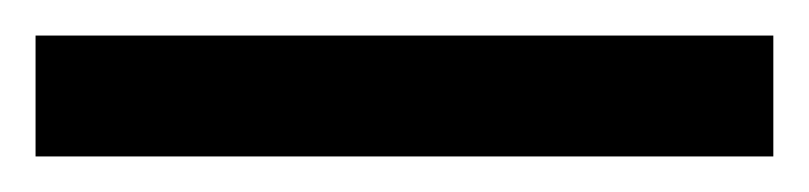

<svg xmlns="http://www.w3.org/2000/svg" viewBox="-22 70 455 108"><path d="M-2 90H413V158H-2Z"/></svg>

Font: hexuhindi05
Style: Book
Weight: 400
Designer: Jelle Bosma - Monotype Design Team
Foundry: Monotype Imaging Inc.
Version: Version 2.003